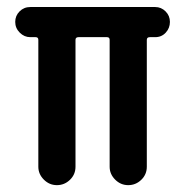

<svg xmlns="http://www.w3.org/2000/svg" viewBox="-20 -540 540 560"><path d="M68.4 -431.6Q50.8 -431.6 37.6 -444.8Q24.4 -458 24.4 -476.1Q24.4 -494.1 37.1 -506.8Q49.8 -519.5 68.4 -519.5H432.6Q450.2 -519.5 462.9 -506.8Q475.6 -494.1 475.6 -476.1Q475.6 -458 463.4 -444.8Q451.2 -431.6 432.6 -431.6H417Q408.2 -431.6 408.2 -423.8V-53.7Q408.2 -31.2 392.1 -15.6Q376 0 354 0Q332 0 315.9 -16.1Q299.8 -32.2 299.8 -53.7V-423.8Q299.8 -431.6 292 -431.6H209Q200.2 -431.6 200.2 -423.8V-53.7Q200.2 -31.2 184.1 -15.6Q168 0 146 0Q124 0 107.9 -16.1Q91.8 -32.2 91.8 -53.7V-423.8Q91.8 -431.6 84 -431.6Z"/></svg>

Font: Rounded Mgen+ 1m medium
Style: Regular
Weight: 500
Designer: [Source Han Sans]
Ryoko NISHIZUKA  (kana & ideographs); Paul D. Hunt (Latin, Greek & Cyrillic); Wenlong ZHANG  (bopomofo
Version: Version 1.059.20150602